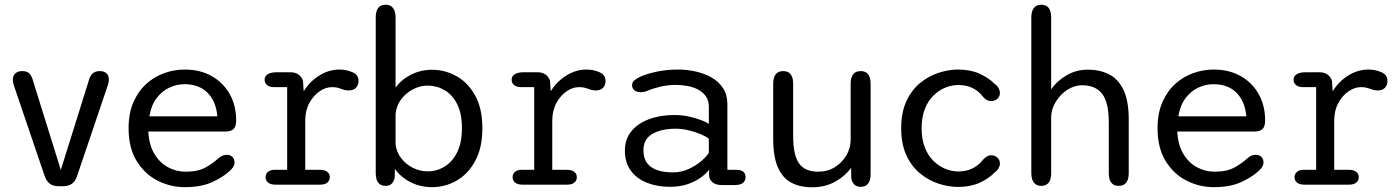

<svg xmlns="http://www.w3.org/2000/svg" viewBox="-20 -782 5925 813"><path d="M229 6.5Q205 6.5 190.5 -4.5Q176 -15.5 168.5 -38.5L39 -419.5Q34.5 -433.5 34.5 -445Q34.5 -462.5 45.5 -471.8Q56.5 -481 74 -481Q95.5 -481 105.5 -469.8Q115.5 -458.5 121.5 -434.5L237.5 -62.5L354 -434.5Q359.5 -458 370.5 -469.5Q381.5 -481 403 -481Q420 -481 430.5 -472Q441 -463 441 -445.5Q441 -433.5 436 -419.5L307 -38.5Q300 -15.5 285.2 -4.5Q270.5 6.5 246.5 6.5Z M762 10.5Q702 10.5 647.5 -17Q593 -44.5 558.8 -100Q524.5 -155.5 524.5 -239Q524.5 -302.5 545 -349.2Q565.5 -396 599.5 -426.8Q633.5 -457.5 675.8 -472.5Q718 -487.5 762 -487.5Q827.5 -487.5 876.5 -459.8Q925.5 -432 952.8 -383.5Q980 -335 980 -271.5Q980 -247 969.2 -236Q958.5 -225 934 -225H608Q611 -168.5 633.5 -130.8Q656 -93 691 -74Q726 -55 765.5 -55Q818 -55 849.5 -72.5Q881 -90 901 -108.5Q910 -116.5 919.5 -121.5Q929 -126.5 940.5 -126.5Q955 -126.5 964 -117.8Q973 -109 973 -94.5Q973 -83.5 966.8 -74Q960.5 -64.5 949.5 -55.5Q923 -31 877 -10.2Q831 10.5 762 10.5ZM612.5 -289.5H900.5Q894.5 -354 858.2 -389.8Q822 -425.5 761 -425.5Q728.5 -425.5 697.5 -411.2Q666.5 -397 643.5 -367Q620.5 -337 612.5 -289.5Z M1272.5 -63H1334Q1355.5 -63 1366 -54.2Q1376.5 -45.5 1376.5 -31.5Q1376.5 -17.5 1366 -8.8Q1355.5 0 1334 0H1147.5Q1126 0 1115.2 -8.8Q1104.5 -17.5 1104.5 -31.5Q1104.5 -45.5 1114.8 -54.2Q1125 -63 1143 -63H1196V-413H1140.5Q1122 -413 1111.2 -421.5Q1100.5 -430 1100.5 -444.5Q1100.5 -459.5 1113.8 -467.8Q1127 -476 1151 -476H1210.5Q1230 -476 1243.8 -466.5Q1257.5 -457 1263 -440L1266 -395.5Q1291.5 -437 1332 -462.2Q1372.5 -487.5 1417.5 -487.5Q1447 -487.5 1472.5 -476.2Q1498 -465 1498 -440.5Q1498 -420.5 1487 -409.8Q1476 -399 1457.5 -399Q1447.5 -399 1439.5 -401Q1431.5 -403 1423 -406.5Q1414.5 -409.5 1406.8 -411.2Q1399 -413 1385 -413Q1359 -413 1333 -395.2Q1307 -377.5 1289.8 -345.5Q1272.5 -313.5 1272.5 -271Z M1613 5Q1571 5 1571 -49.5V-708Q1571 -762 1613 -762Q1633.5 -762 1644.2 -748.2Q1655 -734.5 1655 -708V-411Q1680 -445.5 1720.8 -466Q1761.5 -486.5 1809.5 -486.5Q1865 -486.5 1913.5 -459.2Q1962 -432 1992.2 -377.2Q2022.5 -322.5 2022.5 -239Q2022.5 -156 1992.2 -100.5Q1962 -45 1913.5 -17.2Q1865 10.5 1809.5 10.5Q1760 10.5 1718.5 -10.5Q1677 -31.5 1652 -67L1651.5 -30.5Q1644 5 1613 5ZM1655 -170.5Q1659 -137.5 1679.2 -111.5Q1699.5 -85.5 1729 -71Q1758.5 -56.5 1790.5 -56.5Q1829.5 -56.5 1862.5 -76.5Q1895.5 -96.5 1915.8 -137.2Q1936 -178 1936 -239Q1936 -301.5 1915.8 -341.2Q1895.5 -381 1862.5 -400.2Q1829.5 -419.5 1790.5 -419.5Q1758.5 -419.5 1728.5 -403.8Q1698.5 -388 1678.5 -361.2Q1658.5 -334.5 1655 -300Z M2318.5 -63H2380Q2401.5 -63 2412 -54.2Q2422.5 -45.5 2422.5 -31.5Q2422.5 -17.5 2412 -8.8Q2401.5 0 2380 0H2193.5Q2172 0 2161.2 -8.8Q2150.5 -17.5 2150.5 -31.5Q2150.5 -45.5 2160.8 -54.2Q2171 -63 2189 -63H2242V-413H2186.5Q2168 -413 2157.2 -421.5Q2146.5 -430 2146.5 -444.5Q2146.5 -459.5 2159.8 -467.8Q2173 -476 2197 -476H2256.5Q2276 -476 2289.8 -466.5Q2303.5 -457 2309 -440L2312 -395.5Q2337.5 -437 2378 -462.2Q2418.5 -487.5 2463.5 -487.5Q2493 -487.5 2518.5 -476.2Q2544 -465 2544 -440.5Q2544 -420.5 2533 -409.8Q2522 -399 2503.5 -399Q2493.5 -399 2485.5 -401Q2477.5 -403 2469 -406.5Q2460.5 -409.5 2452.8 -411.2Q2445 -413 2431 -413Q2405 -413 2379 -395.2Q2353 -377.5 2335.8 -345.5Q2318.5 -313.5 2318.5 -271Z M3035 1.5Q3010.5 1.5 2996.5 -10.5Q2982.5 -22.5 2982.5 -41V-64Q2973.5 -50 2951 -32.8Q2928.5 -15.5 2894.8 -3.2Q2861 9 2817 9Q2762.5 9 2719.2 -8.2Q2676 -25.5 2651 -59.5Q2626 -93.5 2626 -144Q2626 -192.5 2653.2 -226Q2680.5 -259.5 2728 -277.2Q2775.5 -295 2836 -295Q2868 -295 2897.5 -288.5Q2927 -282 2949.5 -273.2Q2972 -264.5 2981.5 -257.5V-329Q2981.5 -356 2969 -374Q2956.5 -392 2936 -402.8Q2915.5 -413.5 2890.8 -418Q2866 -422.5 2841 -422.5Q2808.5 -422.5 2775.5 -414.8Q2742.5 -407 2720.5 -397Q2712.5 -394 2705.5 -392.8Q2698.5 -391.5 2693 -391.5Q2677 -391.5 2666.8 -399.2Q2656.5 -407 2656.5 -421Q2656.5 -434 2666.5 -442.2Q2676.5 -450.5 2691 -457Q2717 -469 2759.2 -478.2Q2801.5 -487.5 2851.5 -487.5Q2889 -487.5 2926 -479.2Q2963 -471 2993.2 -453.8Q3023.5 -436.5 3041.8 -408.5Q3060 -380.5 3060 -341V-63H3098.5Q3117.5 -63 3127.2 -55Q3137 -47 3137 -31.5Q3137 -17 3126.2 -7.8Q3115.5 1.5 3091 1.5ZM2981.5 -194.5Q2971 -203.5 2947.8 -213.5Q2924.5 -223.5 2896.2 -230.2Q2868 -237 2842 -237Q2780.5 -237 2742.5 -215Q2704.5 -193 2704.5 -145.5Q2704.5 -111.5 2720.5 -90.8Q2736.5 -70 2764.8 -61Q2793 -52 2828.5 -52Q2865 -52 2896.2 -66.5Q2927.5 -81 2950 -100.5Q2972.5 -120 2981.5 -135Z M3296.5 -481Q3338.5 -481 3338.5 -427V-205.5Q3338.5 -126 3363.2 -90.5Q3388 -55 3444.5 -55Q3484 -55 3514.8 -74Q3545.5 -93 3563.8 -124Q3582 -155 3582 -191.5V-427Q3582 -481 3624.5 -481Q3666.5 -481 3666.5 -427V-45Q3666.5 9 3624.5 9Q3591 9 3584.5 -28.5L3584 -71.5Q3558 -35.5 3515.5 -12.2Q3473 11 3419 11Q3367 11 3330 -9Q3293 -29 3273.5 -74Q3254 -119 3254 -193.5V-427Q3254 -481 3296.5 -481Z M4037 9.5Q3997 9.5 3954.5 -4.2Q3912 -18 3876 -47.5Q3840 -77 3818 -124.5Q3796 -172 3796 -239Q3796 -306 3818 -353.5Q3840 -401 3876 -430.5Q3912 -460 3954.5 -473.8Q3997 -487.5 4037 -487.5Q4089 -487.5 4127.8 -470Q4166.5 -452.5 4191.5 -427Q4203.5 -418.5 4208.8 -408.2Q4214 -398 4214 -389Q4214 -373 4203 -363.5Q4192 -354 4178 -354Q4166.5 -354 4157.5 -359.2Q4148.5 -364.5 4140.5 -374.5Q4124 -396.5 4098.2 -409.2Q4072.5 -422 4037 -422Q4010.5 -422 3983.2 -411Q3956 -400 3933 -377.8Q3910 -355.5 3896.2 -320.8Q3882.5 -286 3882.5 -239Q3882.5 -192 3896.2 -157.2Q3910 -122.5 3933 -100.2Q3956 -78 3983.2 -67Q4010.5 -56 4037 -56Q4072.5 -56 4098.2 -69Q4124 -82 4140.5 -103.5Q4149 -113 4157.8 -118.8Q4166.5 -124.5 4178 -124.5Q4192 -124.5 4203 -115Q4214 -105.5 4214 -89.5Q4214 -80 4208.5 -70Q4203 -60 4191.5 -51.5Q4166.5 -25.5 4127.8 -8Q4089 9.5 4037 9.5Z M4717 5Q4675 5 4675 -49.5V-264Q4675 -348.5 4646.8 -384.8Q4618.5 -421 4562 -421Q4537.5 -421 4514.2 -409.8Q4491 -398.5 4472.2 -379Q4453.5 -359.5 4442.2 -335.2Q4431 -311 4431 -285V-49.5Q4431 5 4389 5Q4368.5 5 4357.8 -9Q4347 -23 4347 -49.5V-708Q4347 -734.5 4357.8 -748.2Q4368.5 -762 4389 -762Q4431 -762 4431 -708V-404Q4456.5 -440 4497 -463.5Q4537.5 -487 4586 -487Q4638 -487 4677 -466.8Q4716 -446.5 4737.8 -400.2Q4759.5 -354 4759.5 -276.5V-49.5Q4759.5 5 4717 5Z M5119 10.5Q5059 10.5 5004.5 -17Q4950 -44.5 4915.8 -100Q4881.5 -155.5 4881.5 -239Q4881.5 -302.5 4902 -349.2Q4922.5 -396 4956.5 -426.8Q4990.5 -457.5 5032.8 -472.5Q5075 -487.5 5119 -487.5Q5184.5 -487.5 5233.5 -459.8Q5282.5 -432 5309.8 -383.5Q5337 -335 5337 -271.5Q5337 -247 5326.2 -236Q5315.5 -225 5291 -225H4965Q4968 -168.5 4990.5 -130.8Q5013 -93 5048 -74Q5083 -55 5122.5 -55Q5175 -55 5206.5 -72.5Q5238 -90 5258 -108.5Q5267 -116.5 5276.5 -121.5Q5286 -126.5 5297.5 -126.5Q5312 -126.5 5321 -117.8Q5330 -109 5330 -94.5Q5330 -83.5 5323.8 -74Q5317.5 -64.5 5306.5 -55.5Q5280 -31 5234 -10.2Q5188 10.5 5119 10.5ZM4969.5 -289.5H5257.5Q5251.5 -354 5215.2 -389.8Q5179 -425.5 5118 -425.5Q5085.5 -425.5 5054.5 -411.2Q5023.5 -397 5000.5 -367Q4977.5 -337 4969.5 -289.5Z M5629.5 -63H5691Q5712.5 -63 5723 -54.2Q5733.5 -45.5 5733.5 -31.5Q5733.5 -17.5 5723 -8.8Q5712.5 0 5691 0H5504.5Q5483 0 5472.2 -8.8Q5461.5 -17.5 5461.5 -31.5Q5461.5 -45.5 5471.8 -54.2Q5482 -63 5500 -63H5553V-413H5497.5Q5479 -413 5468.2 -421.5Q5457.5 -430 5457.5 -444.5Q5457.5 -459.5 5470.8 -467.8Q5484 -476 5508 -476H5567.5Q5587 -476 5600.8 -466.5Q5614.5 -457 5620 -440L5623 -395.5Q5648.5 -437 5689 -462.2Q5729.5 -487.5 5774.5 -487.5Q5804 -487.5 5829.5 -476.2Q5855 -465 5855 -440.5Q5855 -420.5 5844 -409.8Q5833 -399 5814.5 -399Q5804.5 -399 5796.5 -401Q5788.5 -403 5780 -406.5Q5771.5 -409.5 5763.8 -411.2Q5756 -413 5742 -413Q5716 -413 5690 -395.2Q5664 -377.5 5646.8 -345.5Q5629.5 -313.5 5629.5 -271Z"/></svg>

Font: Sono
Style: Regular
Weight: 400
Designer: Tyler Finck
Foundry: Tyler Finck
Version: Version 2.112